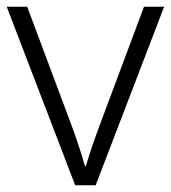

<svg xmlns="http://www.w3.org/2000/svg" viewBox="-20 -552 509 572"><path d="M204 0H265L469 -532H409L277 -179C261 -136 245 -90 236 -57H233C224 -90 209 -136 193 -179L61 -532H0Z"/></svg>

Font: Noto Sans Gurmukhi Light
Style: Regular
Weight: 300
Designer: Jelle Bosma - Monotype Design Team
Foundry: Monotype Imaging Inc.
Version: Version 2.004